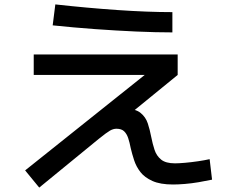

<svg xmlns="http://www.w3.org/2000/svg" viewBox="-20 -800 1040 871"><path d="M158 51 94 -27 674 -490 676 -460H133V-553H786V-460L520 -243L471 -249Q482 -307 546 -307Q594 -307 617.5 -288Q641 -269 650.5 -240Q660 -211 666 -179Q672 -148 681 -120.5Q690 -93 711 -76Q732 -59 774 -59Q791 -59 819.5 -61.5Q848 -64 878.5 -68.5Q909 -73 931 -78L942 15Q914 21 881.5 26.5Q849 32 818.5 34.5Q788 37 765 37Q707 37 671.5 21Q636 5 617 -19.5Q598 -44 588.5 -73Q579 -102 573 -128Q568 -154 561.5 -173.5Q555 -193 543 -204.5Q531 -216 508 -216Q494 -216 479 -207.5Q464 -199 428 -170ZM762 -653Q688 -653 597.5 -657Q507 -661 410.5 -668Q314 -675 219 -685L231 -780Q375 -764 512.5 -754.5Q650 -745 762 -745Z"/></svg>

Font: M PLUS 1 Code Medium
Style: Regular
Weight: 500
Designer: Coji Morishita
Foundry: UNDERFOREST DESIGN
Version: Version 1.002